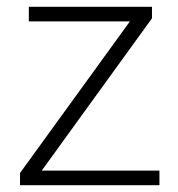

<svg xmlns="http://www.w3.org/2000/svg" viewBox="-20 -546 524 566"><path d="M39 0V-36L363 -483H65V-526H428V-492L103 -43H450V0Z"/></svg>

Font: Archivo SemiBold Thin
Style: Regular
Weight: 250
Version: Version 2.001